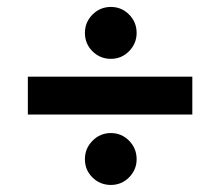

<svg xmlns="http://www.w3.org/2000/svg" viewBox="-20 -525 622 542"><path d="M219.7 -432.1Q219.7 -462.4 241.2 -483.9Q262.7 -505.4 293 -505.4Q323.2 -505.4 344.5 -483.9Q365.7 -462.4 365.7 -432.1Q365.7 -402.3 344.5 -380.6Q323.2 -358.9 293 -358.9Q262.7 -358.9 241.2 -380.1Q219.7 -401.4 219.7 -432.1ZM58.6 -201.7V-308.6H522.9V-201.7ZM219.7 -75.7Q219.7 -106 241.2 -127.7Q262.7 -149.4 293 -149.4Q323.2 -149.4 344.5 -127.7Q365.7 -106 365.7 -75.7Q365.7 -45.9 344.5 -24.4Q323.2 -2.9 293 -2.9Q262.7 -2.9 241.2 -23.9Q219.7 -44.9 219.7 -75.7Z"/></svg>

Font: Vazirmatn RD UI FD
Style: Bold
Weight: 700
Designer: Saber Rastikerdar
Foundry: Saber Rastikerdar
Version: Version 33.003